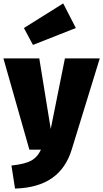

<svg xmlns="http://www.w3.org/2000/svg" viewBox="-35 -876 604 1124"><path d="M385 -1Q351 110 269 167Q187 224 53 228L32 93Q109 85 146.5 65Q184 45 205 0H137L-15 -534H195L262 -121L345 -534H549ZM409 -712 158 -613 105 -712 335 -856Z"/></svg>

Font: FiraGO Heavy
Style: Regular
Weight: 900
Designer: bBox Type
Foundry: bBox Type GmbH
Version: Version 1.001